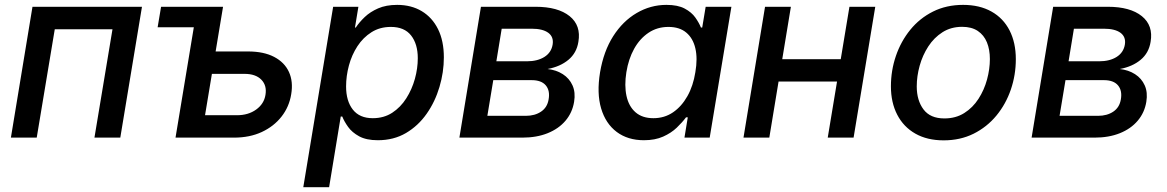

<svg xmlns="http://www.w3.org/2000/svg" viewBox="-20 -567 4806 791"><path d="M564.9 -539.1 475.6 0H369.1L443.4 -446.3H205.6L131.3 0H24.9L113.8 -539.1Z M629.4 -454.6 643.6 -539.1H835.4L821.3 -454.6ZM843.3 -355H1001.5Q1066.9 -355 1109.6 -332.5Q1152.3 -310.1 1170.4 -270.5Q1188.5 -231 1179.7 -178.7Q1171.4 -127 1139.9 -86.7Q1108.4 -46.4 1058.6 -23.2Q1008.8 0 943.8 0H703.1L792.5 -539.1H898.9L824.7 -92.3H956.5Q1002.9 -92.3 1035.4 -115.7Q1067.9 -139.2 1073.7 -176.3Q1080.1 -214.8 1056.6 -238.8Q1033.2 -262.7 987.3 -262.7H827.1Z M1229.5 204.1 1352.5 -539.1H1456.5L1442.4 -453.6H1445.8Q1460 -475.1 1482.4 -496.6Q1504.9 -518.1 1537.8 -532.5Q1570.8 -546.9 1616.2 -546.9Q1674.3 -546.9 1717.5 -521Q1760.7 -495.1 1784.7 -446.8Q1808.6 -398.4 1808.6 -330.6Q1808.6 -269.5 1790.5 -208.7Q1772.5 -147.9 1737.8 -98.4Q1703.1 -48.8 1652.6 -19Q1602.1 10.7 1536.6 10.7Q1489.3 10.7 1459.7 -5.4Q1430.2 -21.5 1414.1 -44.2Q1397.9 -66.9 1390.1 -86.9H1383.8L1335.9 204.1ZM1515.6 -80.1Q1561.5 -80.1 1595.9 -102.5Q1630.4 -125 1653.8 -161.9Q1677.2 -198.7 1689.2 -241.9Q1701.2 -285.2 1701.2 -327.1Q1701.2 -385.7 1673.6 -420.9Q1646 -456.1 1590.3 -456.1Q1544.9 -456.1 1510.5 -434.3Q1476.1 -412.6 1452.6 -376.7Q1429.2 -340.8 1417.5 -297.4Q1405.8 -253.9 1405.8 -210.9Q1405.8 -150.9 1433.6 -115.5Q1461.4 -80.1 1515.6 -80.1Z M1872.6 0 1961.4 -539.1H2186Q2278.8 -539.1 2326.7 -500.5Q2374.5 -461.9 2362.8 -394.5Q2355.5 -348.6 2321.8 -320.6Q2288.1 -292.5 2235.8 -282.7Q2271.5 -278.8 2298.6 -261.5Q2325.7 -244.1 2338.6 -215.3Q2351.6 -186.5 2345.2 -147.5Q2337.9 -103 2309.8 -69.8Q2281.7 -36.6 2236.3 -18.3Q2190.9 0 2131.8 0ZM1987.8 -89.8H2146Q2183.6 -89.8 2209.2 -107.2Q2234.9 -124.5 2240.2 -157.7Q2246.6 -193.8 2228.5 -215.3Q2210.4 -236.8 2170.4 -236.8H2012.2ZM2024.9 -314.5H2150.9Q2194.3 -314.5 2222.9 -332.5Q2251.5 -350.6 2256.8 -383.8Q2261.7 -415 2238.8 -431.9Q2215.8 -448.7 2170.9 -448.7H2046.9Z M2632.8 10.7Q2566.4 10.7 2520.8 -23.4Q2475.1 -57.6 2456.5 -120.4Q2438 -183.1 2452.1 -269Q2466.8 -356 2506.3 -418Q2545.9 -480 2603 -513.4Q2660.2 -546.9 2725.6 -546.9Q2772.5 -546.9 2800.8 -531.7Q2829.1 -516.6 2844.5 -494.9Q2859.9 -473.1 2867.7 -453.6H2873L2887.2 -539.1H2993.2L2903.8 0H2799.8L2813.5 -83.5H2806.2Q2791 -63 2768.1 -41Q2745.1 -19 2711.9 -4.2Q2678.7 10.7 2632.8 10.7ZM2671.9 -80.1Q2717.3 -80.1 2752.7 -104.2Q2788.1 -128.4 2812 -170.9Q2835.9 -213.4 2844.7 -269.5Q2854.5 -326.2 2844.7 -367.9Q2835 -409.7 2807.1 -432.9Q2779.3 -456.1 2733.9 -456.1Q2687.5 -456.1 2651.6 -431.9Q2615.7 -407.7 2592.5 -366Q2569.3 -324.2 2560.5 -269.5Q2551.8 -214.8 2561 -171.9Q2570.3 -128.9 2598.1 -104.5Q2626 -80.1 2671.9 -80.1Z M3470.2 -323.2 3455.1 -231H3160.2L3175.3 -323.2ZM3238.3 -539.1 3149.4 0H3043L3131.8 -539.1ZM3585.9 -539.1 3496.6 0H3390.1L3479.5 -539.1Z M3867.7 11.2Q3799.8 11.2 3751.2 -16.4Q3702.6 -43.9 3676.5 -94.2Q3650.4 -144.5 3650.4 -211.4Q3650.4 -276.4 3670.9 -336.4Q3691.4 -396.5 3730 -444.1Q3768.6 -491.7 3823.7 -519.3Q3878.9 -546.9 3947.8 -546.9Q4015.6 -546.9 4064.5 -519.5Q4113.3 -492.2 4139.2 -441.7Q4165 -391.1 4165 -323.2Q4165 -258.3 4144.5 -198.2Q4124 -138.2 4085 -90.8Q4045.9 -43.5 3991 -16.1Q3936 11.2 3867.7 11.2ZM3870.6 -79.1Q3917.5 -79.1 3952.6 -101.3Q3987.8 -123.5 4011.2 -159.9Q4034.7 -196.3 4046.4 -239.5Q4058.1 -282.7 4058.1 -323.7Q4058.1 -362.8 4045.9 -392.6Q4033.7 -422.4 4008.3 -439.5Q3982.9 -456.5 3943.8 -456.5Q3897.9 -456.5 3863 -434.3Q3828.1 -412.1 3804.4 -375.7Q3780.8 -339.4 3768.8 -296.1Q3756.8 -252.9 3756.8 -210.9Q3756.8 -153.3 3784.7 -116.2Q3812.5 -79.1 3870.6 -79.1Z M4230 0 4318.8 -539.1H4543.5Q4636.2 -539.1 4684.1 -500.5Q4731.9 -461.9 4720.2 -394.5Q4712.9 -348.6 4679.2 -320.6Q4645.5 -292.5 4593.3 -282.7Q4628.9 -278.8 4656 -261.5Q4683.1 -244.1 4696 -215.3Q4709 -186.5 4702.6 -147.5Q4695.3 -103 4667.2 -69.8Q4639.2 -36.6 4593.8 -18.3Q4548.3 0 4489.3 0ZM4345.2 -89.8H4503.4Q4541 -89.8 4566.7 -107.2Q4592.3 -124.5 4597.7 -157.7Q4604 -193.8 4585.9 -215.3Q4567.9 -236.8 4527.8 -236.8H4369.6ZM4382.3 -314.5H4508.3Q4551.8 -314.5 4580.3 -332.5Q4608.9 -350.6 4614.3 -383.8Q4619.1 -415 4596.2 -431.9Q4573.2 -448.7 4528.3 -448.7H4404.3Z"/></svg>

Font: Inter 18pt Medium
Style: Italic
Weight: 500
Italic angle: -9.3988°
Designer: Rasmus Andersson
Foundry: rsms
Version: Version 4.001;git-66647c0bb